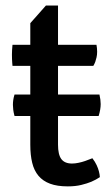

<svg xmlns="http://www.w3.org/2000/svg" viewBox="-20 -660 403 690"><path d="M32.2 -243.2Q28.8 -255.4 27.6 -265.6Q26.4 -275.9 26.4 -283.2Q26.4 -291.5 27.6 -300.3Q28.8 -309.1 32.2 -320.3H88.9V-423.3H24.9Q24.4 -428.7 23.9 -435.1Q23.4 -440.4 23.2 -447.8Q22.9 -455.1 22.9 -463.9Q22.9 -472.7 23.4 -480.2Q23.9 -487.8 24.9 -499H88.9V-576.7L145 -640.1H188.5V-499H326.7Q327.6 -494.1 328.4 -487.3Q329.1 -480.5 329.1 -474.1Q329.1 -462.9 326.9 -453.6Q324.7 -444.3 322.3 -437.5Q319.3 -429.7 315.4 -423.3H188.5V-320.3H337.4Q341.8 -301.3 341.8 -286.1Q341.8 -266.6 334.5 -243.2H188.5V-140.1Q188.5 -104.5 200.4 -88.4Q212.4 -72.3 238.8 -72.3Q250 -72.3 262.5 -75Q274.9 -77.6 286.1 -81.5Q298.8 -85.9 312 -91.3Q321.8 -78.6 327.4 -66.4Q333 -54.2 335.4 -44.4Q338.4 -33.2 338.9 -23.4Q325.2 -14.2 308.1 -6.8Q293 -0.5 272 4.6Q251 9.8 223.6 9.8Q185.5 9.8 159.9 0.2Q134.3 -9.3 118.4 -28.1Q102.5 -46.9 95.7 -75Q88.9 -103 88.9 -139.6V-243.2H32.2Z"/></svg>

Font: Basic
Style: Regular
Weight: 400
Designer: Magnus Gaarde
Foundry: Magnus Gaarde
Version: Version 1.003; ttfautohint (v1.1) -l 6 -r 16 -G 0 -x 16 -D l